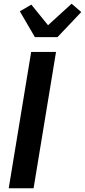

<svg xmlns="http://www.w3.org/2000/svg" viewBox="-20 -1015 458 1035"><path d="M27 0 148 -735H282L161 0ZM168 -815 87 -954 149 -990 239 -879 366 -995 418 -950 290 -815Z"/></svg>

Font: Iosevka Aile Extrabold Oblique
Style: Regular
Weight: 800
Italic angle: -9°
Designer: Belleve Invis
Foundry: Belleve Invis
Version: Version 31.1.0; ttfautohint (v1.8.4)